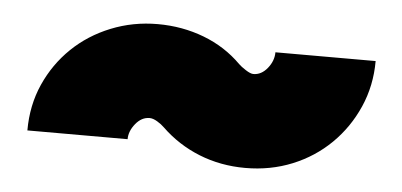

<svg xmlns="http://www.w3.org/2000/svg" viewBox="-31 -517 699 334"><g transform="rotate(5 319.0 -350.0)"><path d="M23 -264Q23 -308 39.5 -345Q56 -382 84.5 -409.5Q113 -437 151.5 -452.5Q190 -468 233 -468Q276 -468 314 -453.5Q352 -439 380 -411Q384 -407 392.5 -401.5Q401 -396 406 -396Q420 -396 430.5 -409Q441 -422 441 -437H616Q616 -394 599.5 -356.5Q583 -319 554.5 -291Q526 -263 488 -247.5Q450 -232 406 -232Q363 -232 325.5 -247Q288 -262 259 -290Q254 -295 246.5 -299.5Q239 -304 233 -304Q219 -304 208.5 -291Q198 -278 198 -264Z"/></g></svg>

Font: Aoudax Cyrillic
Style: Regular
Weight: 400
Designer: William Zhang
Foundry: William Zhang
Version: Version 1.00 June 4, 2021, initial release